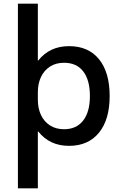

<svg xmlns="http://www.w3.org/2000/svg" viewBox="-20 -780 653 1040"><path d="M77 240V-760H185V-452H187Q218 -491 259.5 -510.5Q301 -530 354 -530Q459 -530 516.5 -459Q574 -388 574 -260Q574 -132 516 -61Q458 10 354 10Q301 10 259.5 -9.5Q218 -29 187 -68H185V240ZM327 -80Q394 -80 430.5 -127Q467 -174 467 -260Q467 -346 431 -393Q395 -440 327 -440Q283 -440 251 -419.5Q219 -399 202 -363Q185 -327 185 -280V-240Q185 -193 202 -157Q219 -121 251 -100.5Q283 -80 327 -80Z"/></svg>

Font: M PLUS 1 Thin Medium
Style: Regular
Weight: 500
Version: Version 1.001